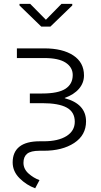

<svg xmlns="http://www.w3.org/2000/svg" viewBox="-20 -780 524 999"><path d="M199.2 -293.5Q282.7 -293.5 320.6 -318.1Q358.4 -342.8 358.4 -389.6Q358.4 -429.7 321.8 -453.9Q285.2 -478 210.4 -478H67.9V-528.3H210.4Q305.7 -528.3 361.3 -491.7Q417 -455.1 417 -387.7Q417 -348.6 390.9 -318.1Q364.7 -287.6 316.9 -270.5V-269Q372.1 -254.4 399.9 -224.1Q427.7 -193.8 427.7 -148.4Q427.7 -76.7 366 -36.1Q304.2 4.4 207.5 4.4H185.5Q140.1 4.4 121.1 20Q102.1 35.6 102.1 66.9Q102.1 99.1 128.2 122.6Q154.3 146 185.5 157.2L163.1 199.7Q117.7 183.1 81.8 147.5Q45.9 111.8 45.9 64.9Q45.9 11.2 81.1 -16.8Q116.2 -44.9 187.5 -44.9H207.5Q282.7 -44.9 325.9 -72Q369.1 -99.1 369.1 -146.5Q369.1 -197.3 327.1 -220.2Q285.2 -243.2 199.2 -243.2H135.3V-293.5ZM218.8 -677.2 299.8 -759.8H356V-751.5L242.2 -641.6H194.8L81.5 -751.5V-759.8H137.2Z"/></svg>

Font: Roboto Web
Style: Light
Weight: 300
Designer: Google
Version: Version 1.200310; 2013